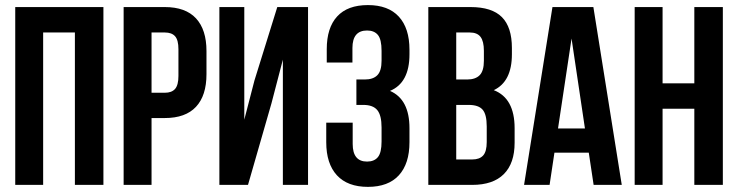

<svg xmlns="http://www.w3.org/2000/svg" viewBox="-20 -728 2906 756"><path d="M149.9 -600.1V0H40V-700.2H387.2V0H274.9V-600.1Z M628.9 -700.2Q710.4 -700.2 751.7 -655.8Q793 -611.3 793 -526.9V-436Q793 -351.6 751.7 -307.4Q710.4 -263.2 628.9 -263.2H576.7V0H466.8V-700.2ZM628.9 -600.1H576.7V-362.8H628.9Q656.2 -362.8 669.4 -377.9Q682.6 -393.1 682.6 -429.2V-534.2Q682.6 -570.3 669.4 -585.2Q656.2 -600.1 628.9 -600.1Z M1048.8 -320.8 956.5 0H843.8V-700.2H941.9V-256.8L981.9 -411.1L1071.8 -700.2H1192.9V0H1093.8V-493.2Z M1482.4 -488.8V-527.8Q1482.4 -572.8 1468 -590.3Q1453.6 -607.9 1425.3 -607.9Q1367.7 -607.9 1367.7 -539.1V-481.9H1266.6V-534.2Q1266.6 -618.7 1307.6 -663.3Q1348.6 -708 1428.7 -708Q1508.8 -708 1550.5 -662.4Q1592.3 -616.7 1592.3 -532.2V-514.2Q1592.3 -401.9 1515.6 -370.1Q1592.3 -336.9 1592.3 -223.1V-168Q1592.3 -83.5 1550.5 -37.8Q1508.8 7.8 1428.7 7.8Q1348.6 7.8 1306.6 -37.8Q1264.6 -83.5 1264.6 -168V-245.1H1368.7V-161.1Q1368.7 -91.8 1425.3 -91.8Q1453.6 -91.8 1468 -109.4Q1482.4 -127 1482.4 -170.9V-226.1Q1482.4 -273.9 1465.6 -294.4Q1448.7 -314.9 1410.6 -314.9H1383.3V-415H1416.5Q1449.2 -415 1465.8 -431.9Q1482.4 -448.7 1482.4 -488.8Z M1832.5 -700.2Q1917 -700.2 1956.3 -660.6Q1995.6 -621.1 1995.6 -539.1V-514.2Q1995.6 -406.7 1924.3 -373Q2006.3 -341.3 2006.3 -223.1V-166Q2006.3 -85 1963.9 -42.5Q1921.4 0 1839.4 0H1666.5V-700.2ZM1825.7 -314.9H1776.4V-100.1H1839.4Q1868.2 -100.1 1882.3 -115.7Q1896.5 -131.3 1896.5 -168.9V-230Q1896.5 -277.8 1880.1 -296.4Q1863.8 -314.9 1825.7 -314.9ZM1829.6 -600.1H1776.4V-415H1819.3Q1852.1 -415 1868.7 -431.9Q1885.3 -448.7 1885.3 -488.8V-527.8Q1885.3 -565.4 1872.1 -582.8Q1858.9 -600.1 1829.6 -600.1Z M2316.4 -700.2 2428.2 0H2317.4L2298.3 -127H2163.1L2144 0H2043.5L2155.3 -700.2ZM2230.5 -576.2 2177.2 -222.2H2283.2Z M2588.9 -299.8V0H2479V-700.2H2588.9V-399.9H2713.9V-700.2H2826.2V0H2713.9V-299.8Z"/></svg>

Font: Bebas Neue Bold
Style: Regular
Weight: 700
Designer: Ryoichi Tsunekawa
Foundry: Ryoichi Tsunekawa
Version: Version 1.300